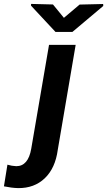

<svg xmlns="http://www.w3.org/2000/svg" viewBox="-143 -761 555 996"><path d="M249.5 -528.3 156.7 16.1Q144 111.3 89.4 163.6Q34.7 215.8 -49.3 214.8Q-82.5 213.9 -122.6 205.6L-104.5 93.3Q-82 100.1 -58.6 101.1Q3.4 101.1 19 10.7L111.3 -528.3ZM188.5 -668.5 270 -737.3 392.1 -740.2 392.6 -730 232.4 -595.2H145L18.1 -731.4V-740.7L131.8 -737.8Z"/></svg>

Font: RobotoInd
Style: Bold Italic
Weight: 700
Italic angle: -12°
Designer: Google
Version: Version 2.001150; 2014